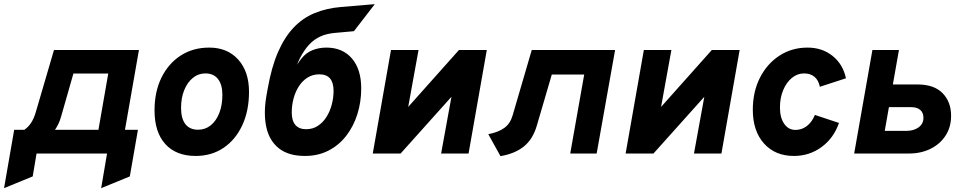

<svg xmlns="http://www.w3.org/2000/svg" viewBox="-43 -758 4733 948"><path d="M-23 171 27 -117H77Q97.5 -131 111 -152.2Q124.5 -173.5 133 -202L223.5 -511H643L574 -117H638L598 113L456.5 171L485.5 0H137.5L118.5 113ZM228.5 -117H443L491.5 -395H319.5L258 -180Q252.5 -161 245.2 -146Q238 -131 228.5 -117Z M923 12Q826.5 12 773.2 -46.8Q720 -105.5 720 -213Q720 -305 754.2 -374.8Q788.5 -444.5 849.2 -483.8Q910 -523 990 -523Q1080 -523 1133.2 -463.8Q1186.5 -404.5 1186.5 -305Q1186.5 -211 1153.2 -139.5Q1120 -68 1060.8 -28Q1001.5 12 923 12ZM935 -117.5Q970.5 -117.5 997.5 -139.2Q1024.5 -161 1039.8 -200Q1055 -239 1055 -289.5Q1055 -340.5 1033.2 -368Q1011.5 -395.5 971 -395.5Q936 -395.5 909 -373.2Q882 -351 866.5 -312.8Q851 -274.5 851 -225Q851 -172.5 872.5 -145Q894 -117.5 935 -117.5Z M1463 12Q1382 12 1334.8 -25Q1287.5 -62 1272.5 -127.8Q1257.5 -193.5 1271.5 -279.5L1279 -321.5Q1297.5 -426.5 1329.5 -500.2Q1361.5 -574 1406.5 -621.5Q1451.5 -669 1510.2 -693.2Q1569 -717.5 1641 -723.5L1807.5 -737.5L1704.5 -604L1610.5 -595.5Q1570 -592 1539 -578Q1508 -564 1483.5 -537.8Q1459 -511.5 1437.5 -470Q1432.5 -460 1429.5 -452.5Q1426.5 -445 1424 -438Q1428 -445 1433.5 -453.2Q1439 -461.5 1445.5 -469Q1468 -497.5 1499.8 -510.2Q1531.5 -523 1568.5 -523Q1648.5 -523 1694.5 -469.5Q1740.5 -416 1740.5 -321.5Q1740.5 -254.5 1721.5 -194.2Q1702.5 -134 1666.5 -87.5Q1630.5 -41 1579 -14.5Q1527.5 12 1463 12ZM1468.5 -120Q1501.5 -120 1526.8 -136.8Q1552 -153.5 1569.2 -181Q1586.5 -208.5 1595.2 -242.2Q1604 -276 1604 -309.5Q1604 -349.5 1586.8 -370.2Q1569.5 -391 1534 -391Q1500.5 -391 1474.8 -374.5Q1449 -358 1431.8 -330.5Q1414.5 -303 1406 -269.8Q1397.5 -236.5 1397.5 -202.5Q1397.5 -162 1415.5 -141Q1433.5 -120 1468.5 -120Z M1797.5 0 1887.5 -511H2023.5L1972.5 -230L2223 -511H2360.5L2270.5 0H2135L2186 -280L1935 0Z M2428 13 2368 -95.5Q2418 -105 2447.2 -126.5Q2476.5 -148 2488 -188L2582.5 -511H2994L2903 0H2772.5L2841.5 -390H2681.5L2607.5 -137.5Q2588 -70.5 2543.5 -34.8Q2499 1 2428 13Z M3046 0 3136 -511H3272L3221 -230L3471.5 -511H3609L3519 0H3383.5L3434.5 -280L3183.5 0Z M3877 12Q3784 12 3729 -49.8Q3674 -111.5 3674 -216Q3674 -304.5 3709 -373.8Q3744 -443 3805.2 -483Q3866.5 -523 3944 -523Q4016.5 -523 4067.8 -482Q4119 -441 4134 -371.5L4005 -329.5Q3998.5 -362 3978.5 -378.8Q3958.5 -395.5 3927 -395.5Q3893.5 -395.5 3866.5 -373Q3839.5 -350.5 3823.8 -312.5Q3808 -274.5 3808 -227Q3808 -177 3829 -146.8Q3850 -116.5 3884.5 -116.5Q3916 -116.5 3941 -135.8Q3966 -155 3980.5 -190.5L4099.5 -151Q4073.5 -76 4013.5 -32Q3953.5 12 3877 12Z M4174.5 0 4264.5 -511H4395.5L4365.5 -341H4487Q4569 -341 4611 -298Q4653 -255 4653 -186.5Q4653 -130 4625.5 -88Q4598 -46 4551 -23Q4504 0 4445 0ZM4325.5 -112H4434.5Q4468.5 -112 4492.5 -129.2Q4516.5 -146.5 4516.5 -176.5Q4516.5 -201 4501 -215Q4485.5 -229 4454.5 -229H4346Z"/></svg>

Font: Overpass ExtraBold
Style: Italic
Weight: 800
Italic angle: -10°
Designer: Delve Withrington, Dave Bailey, Thomas Jockin
Foundry: Delve Fonts LLC
Version: Version 4.000